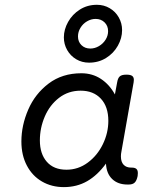

<svg xmlns="http://www.w3.org/2000/svg" viewBox="-20 -766 640 797"><path d="M552.2 -47.4Q552.2 -40 551.3 -35.2Q547.4 -16.1 539.1 -8.1Q530.8 0 514.2 0H508.8Q469.7 0 445.8 -22.7Q421.9 -45.4 419.9 -86.9Q384.8 -38.6 341.8 -13.9Q298.8 10.7 245.1 10.7Q194.3 10.7 154.3 -12.5Q114.3 -35.6 91.6 -78.6Q68.8 -121.6 68.8 -178.7Q68.8 -245.6 97.2 -311Q125.5 -376.5 181.9 -419.2Q238.3 -461.9 317.9 -461.9Q363.3 -461.9 398.9 -438.5Q434.6 -415 457 -374L466.3 -424.3Q469.2 -441.9 477.3 -449Q485.4 -456.1 504.4 -456.1H505.4Q521.5 -456.1 528.6 -450.9Q535.6 -445.8 535.6 -434.6Q535.6 -432.1 534.7 -424.3L483.9 -136.2Q481.9 -127 481.9 -116.7Q481.9 -93.8 493.2 -82Q504.4 -70.3 523.9 -70.3H526.4Q540 -70.3 546.1 -64.9Q552.2 -59.6 552.2 -47.4ZM429.7 -264.2Q429.7 -323.2 398.7 -356.4Q367.7 -389.6 314.9 -389.6Q263.7 -389.6 225.1 -359.9Q186.5 -330.1 166 -282.5Q145.5 -234.9 145.5 -183.1Q145.5 -127.4 174.3 -94.5Q203.1 -61.5 255.9 -61.5Q304.7 -61.5 344.5 -91.1Q384.3 -120.6 407 -167.5Q429.7 -214.4 429.7 -264.2ZM486.8 -641.1Q486.8 -607.4 469.2 -576.2Q451.7 -544.9 420.4 -525.4Q389.2 -505.9 349.6 -505.9Q320.3 -505.9 296.4 -520Q272.5 -534.2 258.8 -558.3Q245.1 -582.5 245.1 -610.8Q245.1 -643.6 262.7 -675Q280.3 -706.5 311.5 -726.3Q342.8 -746.1 382.3 -746.1Q411.6 -746.1 435.5 -731.9Q459.5 -717.8 473.1 -693.6Q486.8 -669.4 486.8 -641.1ZM303.7 -614.7Q303.7 -592.8 318.1 -578.6Q332.5 -564.5 355 -564.5Q373.5 -564.5 390.6 -574.5Q407.7 -584.5 418.2 -601.1Q428.7 -617.7 428.7 -636.7Q428.7 -658.7 414.1 -673.1Q399.4 -687.5 377 -687.5Q358.4 -687.5 341.3 -677.5Q324.2 -667.5 314 -650.6Q303.7 -633.8 303.7 -614.7Z"/></svg>

Font: Courier Prime
Style: Italic
Weight: 400
Italic angle: -10°
Designer: Alan Dague-Greene
Foundry: Quote-Unquote Apps
Version: Version 3.018